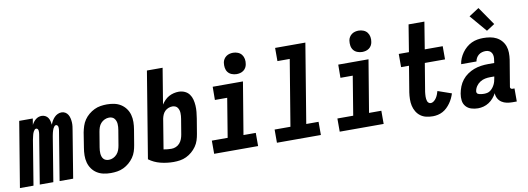

<svg xmlns="http://www.w3.org/2000/svg" viewBox="-78 -1132 4138 1506"><g transform="rotate(-10 1991.0 -379.0)"><path d="M-18 0 68 -520H176L168 -470Q174 -482 182 -492.5Q190 -503 200.5 -511.5Q211 -520 223 -524Q235 -528 248 -528Q263 -528 276.5 -521Q290 -514 298 -502Q306 -490 309.5 -475.5Q313 -461 315 -446Q320 -461 328.5 -475.5Q337 -490 348.5 -502Q360 -514 375 -521Q390 -528 406 -528Q422 -528 435.5 -520Q449 -512 457 -498.5Q465 -485 468.5 -469.5Q472 -454 473 -438Q474 -422 472 -405Q470 -388 467 -372L406 0H298L362 -390Q363 -397 363.5 -404.5Q364 -412 363 -419Q362 -426 357.5 -431.5Q353 -437 346 -437Q338 -437 332.5 -430Q327 -423 323 -415.5Q319 -408 317 -400.5Q315 -393 312.5 -385Q310 -377 309 -369.5Q308 -362 306 -354L248 0H140L204 -390Q205 -397 205.5 -404.5Q206 -412 205 -419Q204 -426 199.5 -431.5Q195 -437 188 -437Q180 -437 174.5 -430Q169 -423 165 -415.5Q161 -408 159 -400.5Q157 -393 155 -385Q153 -377 151.5 -369.5Q150 -362 148 -354L90 0Z M706 8Q676 8 647.5 2Q619 -4 595.5 -19Q572 -34 556 -56.5Q540 -79 532.5 -106.5Q525 -134 525.5 -164Q526 -194 531 -223L550 -343Q555 -368 563 -393Q571 -418 586 -440Q601 -462 622 -479.5Q643 -497 667 -508.5Q691 -520 716.5 -524Q742 -528 767 -528Q797 -528 825.5 -522Q854 -516 877.5 -501Q901 -486 917.5 -463.5Q934 -441 941.5 -413.5Q949 -386 948.5 -356Q948 -326 943 -297L923 -177Q919 -152 911 -127Q903 -102 887.5 -80Q872 -58 851.5 -40.5Q831 -23 807 -11.5Q783 0 757 4Q731 8 706 8ZM708 -97Q726 -97 743 -105Q760 -113 772.5 -127Q785 -141 791.5 -158.5Q798 -176 801 -194L821 -314Q823 -326 824 -338.5Q825 -351 824 -363Q823 -375 819 -386Q815 -397 807.5 -406Q800 -415 789 -419Q778 -423 766 -423Q748 -423 730.5 -415Q713 -407 700.5 -393Q688 -379 682 -361.5Q676 -344 673 -326L653 -206Q651 -194 650 -181.5Q649 -169 650 -157Q651 -145 654.5 -134Q658 -123 665.5 -114Q673 -105 684.5 -101Q696 -97 708 -97Z M1206 8Q1152 8 1101 -5Q1050 -18 1010 -48L1123 -735H1248L1201 -450Q1212 -467 1227 -482.5Q1242 -498 1260 -508Q1278 -518 1298.5 -523Q1319 -528 1338 -528Q1364 -528 1386.5 -518Q1409 -508 1423 -489Q1437 -470 1443 -446.5Q1449 -423 1450.5 -398Q1452 -373 1449.5 -347.5Q1447 -322 1443 -297L1423 -177Q1419 -152 1411 -127Q1403 -102 1387.5 -80Q1372 -58 1351.5 -40.5Q1331 -23 1307 -11.5Q1283 0 1257 4Q1231 8 1206 8ZM1207 -97Q1225 -97 1242.5 -104.5Q1260 -112 1272.5 -126.5Q1285 -141 1291.5 -158.5Q1298 -176 1301 -194L1321 -314Q1323 -326 1324 -338Q1325 -350 1324.5 -362Q1324 -374 1320.5 -385Q1317 -396 1310.5 -405Q1304 -414 1293 -418.5Q1282 -423 1270 -423Q1255 -423 1239 -417Q1223 -411 1211 -399Q1199 -387 1192.5 -371.5Q1186 -356 1183 -341L1144 -103Q1159 -100 1175 -98.5Q1191 -97 1207 -97Z M1529 0V-105H1655L1706 -415H1608L1609 -520H1850L1781 -105H1879V0ZM1812 -585Q1792 -585 1773 -592.5Q1754 -600 1742.5 -615Q1731 -630 1728 -650Q1725 -670 1728 -691Q1730 -705 1738 -718Q1746 -731 1758 -739.5Q1770 -748 1784 -751.5Q1798 -755 1812 -755Q1832 -755 1850.5 -747.5Q1869 -740 1880.5 -725Q1892 -710 1895.5 -690Q1899 -670 1895 -649Q1893 -635 1885.5 -622Q1878 -609 1866 -600.5Q1854 -592 1840 -588.5Q1826 -585 1812 -585Z M2029 0V-105H2155L2242 -630H2144V-735H2385L2281 -105H2379V0Z M2529 0V-105H2655L2706 -415H2608L2609 -520H2850L2781 -105H2879V0ZM2812 -585Q2792 -585 2773 -592.5Q2754 -600 2742.5 -615Q2731 -630 2728 -650Q2725 -670 2728 -691Q2730 -705 2738 -718Q2746 -731 2758 -739.5Q2770 -748 2784 -751.5Q2798 -755 2812 -755Q2832 -755 2850.5 -747.5Q2869 -740 2880.5 -725Q2892 -710 2895.5 -690Q2899 -670 2895 -649Q2893 -635 2885.5 -622Q2878 -609 2866 -600.5Q2854 -592 2840 -588.5Q2826 -585 2812 -585Z M3271 8Q3243 8 3217.5 2Q3192 -4 3172 -19Q3152 -34 3139 -56Q3126 -78 3120.5 -103Q3115 -128 3115.5 -155Q3116 -182 3120 -209L3154 -415H3091V-520H3172L3207 -735H3333L3298 -520H3441V-415H3280L3243 -192Q3242 -182 3241 -172.5Q3240 -163 3240 -153.5Q3240 -144 3241 -135Q3242 -126 3245 -117.5Q3248 -109 3255 -103Q3262 -97 3271 -97Q3285 -97 3297 -106.5Q3309 -116 3317 -128.5Q3325 -141 3330 -154Q3335 -167 3339 -181L3448 -143Q3442 -124 3433 -105Q3424 -86 3411.5 -68.5Q3399 -51 3383.5 -36Q3368 -21 3349.5 -11Q3331 -1 3310.5 3.5Q3290 8 3271 8Z M3630 8Q3603 8 3577 0Q3551 -8 3534 -27.5Q3517 -47 3513.5 -74Q3510 -101 3515 -129Q3520 -157 3530.5 -184Q3541 -211 3559.5 -234.5Q3578 -258 3603 -275Q3628 -292 3655 -302Q3682 -312 3710.5 -316Q3739 -320 3766 -320H3816L3819 -342Q3822 -357 3821 -372Q3820 -387 3813 -399.5Q3806 -412 3793 -418Q3780 -424 3765 -424Q3751 -424 3736.5 -420Q3722 -416 3710 -406.5Q3698 -397 3690.5 -383.5Q3683 -370 3681 -356H3559Q3562 -379 3571.5 -401.5Q3581 -424 3595.5 -444.5Q3610 -465 3629.5 -482Q3649 -499 3671.5 -509.5Q3694 -520 3717.5 -524Q3741 -528 3764 -528Q3792 -528 3819 -523.5Q3846 -519 3869 -507Q3892 -495 3909 -475.5Q3926 -456 3934.5 -432Q3943 -408 3943.5 -380.5Q3944 -353 3940 -325L3905 -115Q3903 -107 3908.5 -101.5Q3914 -96 3921 -96H3938V8H3903Q3880 8 3858 3.5Q3836 -1 3818 -13Q3800 -25 3789.5 -44.5Q3779 -64 3779 -86Q3768 -66 3752.5 -48Q3737 -30 3717 -17Q3697 -4 3674.5 2Q3652 8 3630 8ZM3697 -96Q3710 -96 3723 -99Q3736 -102 3747 -110.5Q3758 -119 3766.5 -130Q3775 -141 3781 -153Q3787 -165 3790.5 -178Q3794 -191 3796 -204L3798 -216H3765Q3745 -216 3724.5 -212Q3704 -208 3685 -196Q3666 -184 3653.5 -165.5Q3641 -147 3638 -126Q3637 -120 3639.5 -114Q3642 -108 3647 -105Q3652 -102 3658 -100.5Q3664 -99 3670.5 -98Q3677 -97 3683.5 -96.5Q3690 -96 3697 -96ZM3804 -579 3689 -714 3769 -766 3869 -621Z"/></g></svg>

Font: Iosevka SS18 Extrabold
Style: Italic
Weight: 800
Italic angle: -9°
Monospace: yes
Designer: Belleve Invis
Foundry: Belleve Invis
Version: Version 25.1.1; ttfautohint (v1.8.4)